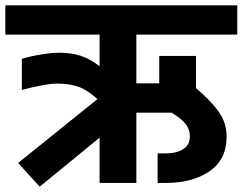

<svg xmlns="http://www.w3.org/2000/svg" viewBox="-30 -687 911 721"><path d="M482 -557V-374H568V-477H706V-356Q765 -306 793 -265Q821 -224 821 -174Q821 -88 757 -44Q693 0 592 0H562V-111H592Q633 -111 658 -127Q683 -143 683 -175Q683 -201 667 -221.5Q651 -242 614 -264H482V0H344V-170L119 14L38 -75L336 -315Q297 -350 263.5 -361.5Q230 -373 186 -373Q161 -373 124 -366Q87 -359 52 -349V-466Q85 -476 124.5 -482.5Q164 -489 194 -489Q238 -489 273 -477.5Q308 -466 344 -438V-557H-10V-667H861V-557Z"/></svg>

Font: Biryani ExtraBold
Style: Regular
Weight: 800
Designer: Dan Reynolds and Mathieu Reguer
Foundry: Dan Reynolds and Mathieu Reguer
Version: Version 1.004; ttfautohint (v1.1) -l 5 -r 5 -G 72 -x 0 -D la